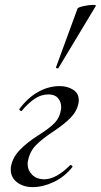

<svg xmlns="http://www.w3.org/2000/svg" viewBox="-20 -751 412 785"><path d="M24 -58Q24 -66 25 -71Q32 -108 61.5 -138.5Q91 -169 137 -198Q183 -227 203.5 -248.5Q224 -270 229 -301Q230 -305 230 -314Q230 -335 217 -350Q204 -365 178 -365Q148 -365 121.5 -347Q95 -329 69 -298L67 -297Q64 -297 61 -300Q58 -303 59 -305Q94 -352 136.5 -375.5Q179 -399 224 -399Q255 -399 278.5 -384.5Q302 -370 302 -342Q302 -334 301 -330Q295 -297 270 -271Q245 -245 202 -216Q153 -184 127 -157.5Q101 -131 94 -91Q93 -88 93 -81Q93 -55 111.5 -36.5Q130 -18 161 -18Q209 -18 266 -75Q267 -76 269 -76Q272 -76 274.5 -73.5Q277 -71 276 -68Q244 -28 200 -7Q156 14 113 14Q76 14 50 -5.5Q24 -25 24 -58ZM209 -476 297 -716Q299 -721 321.5 -726Q344 -731 360 -731Q373 -731 372 -727L219 -473Q218 -470 212.5 -472Q207 -474 209 -476Z"/></svg>

Font: Cormorant Garamond Medium
Style: Italic
Weight: 500
Italic angle: -10°
Designer: Christian Thalmann (Catharsis Fonts)
Foundry: Catharsis Fonts
Version: Version 4.000